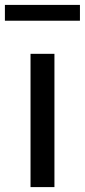

<svg xmlns="http://www.w3.org/2000/svg" viewBox="-59 -763 346 783"><path d="M65.5 0V-543.5H163V0ZM-39 -678.5V-743H267V-678.5Z"/></svg>

Font: Encode Sans Semi Condensed Medium
Style: Regular
Weight: 500
Width: 4
Designer: Multiple Designers
Foundry: Impallari Type
Version: Version 3.000; ttfautohint (v1.8.3) -l 8 -r 50 -G 200 -x 14 